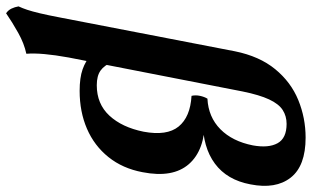

<svg xmlns="http://www.w3.org/2000/svg" viewBox="-238 -544 1001 616"><g transform="rotate(90 262.0 -235.5)"><path d="M-4 245Q-14 238 -19 227.5Q-24 217 -26 205Q-20 192 -15 177Q-10 162 -4 137Q2 112 10 70L118 -489Q134 -568 175.5 -618.5Q217 -669 274.5 -692.5Q332 -716 395 -716Q486 -716 523.5 -668Q561 -620 545 -539Q531 -464 478.5 -425Q426 -386 341 -386L338 -393Q435 -393 480 -341.5Q525 -290 506 -193Q494 -129 457.5 -83.5Q421 -38 366.5 -14.5Q312 9 245 9Q203 9 176 -0.5Q149 -10 131 -27L151 -98Q163 -70 180 -58Q197 -46 227 -46Q287 -46 324.5 -86.5Q362 -127 376 -196Q390 -271 359.5 -308.5Q329 -346 261 -350Q258 -363 261 -377Q264 -391 270 -401Q329 -404 368 -442.5Q407 -481 420 -547Q429 -597 413 -626Q397 -655 351 -655Q326 -655 306.5 -642.5Q287 -630 272.5 -599Q258 -568 247 -514L138 44Q130 88 127 122Q124 156 126 180Q93 187 59 206Q25 225 -4 245Z"/></g></svg>

Font: Vollkorn SemiBold
Style: Italic
Weight: 600
Italic angle: -11°
Designer: Friedrich Althausen
Foundry: Friedrich Althausen
Version: Version 5.000